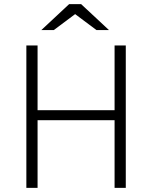

<svg xmlns="http://www.w3.org/2000/svg" viewBox="-20 -905 733 925"><path d="M532 -326H161V0H107V-686H161V-374H532V-686H586V0H532ZM342 -837 239 -760H179L313 -885H371L505 -760H445Z"/></svg>

Font: Chivo Thin
Style: Regular
Weight: 100
Designer: Hector Gatti
Foundry: Omnibus-Type
Version: Version 1.007